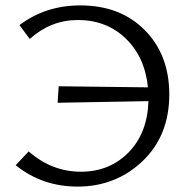

<svg xmlns="http://www.w3.org/2000/svg" viewBox="-20 -684 702 710"><path d="M277 -664Q425 -664 515.5 -572.5Q606 -481 606 -335Q606 -182 507 -88Q408 6 267 6Q136 6 38 -73L86 -124Q172 -49 279 -49Q385 -49 455 -120Q525 -191 529 -310L193 -304L197 -365L527 -361Q516 -473 445 -541.5Q374 -610 268 -610Q168 -610 90 -540L52 -591Q148 -664 277 -664Z"/></svg>

Font: EauTestInfant
Style: Regular
Weight: 400
Designer: Christian Thalmann (Catharsis Fonts)
Version: Version 0.001;PS 000.001;hotconv 1.0.88;makeotf.lib2.5.64775